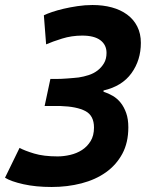

<svg xmlns="http://www.w3.org/2000/svg" viewBox="-37 -732 582 766"><path d="M141 -309 164 -417H187Q196 -417 208 -417.5Q220 -418 232.5 -419Q245 -420 257 -421Q269 -422 277 -423Q297 -426 317 -432.5Q337 -439 352.5 -451Q368 -463 378 -480Q388 -497 388 -521Q388 -553 363.5 -571.5Q339 -590 291 -590Q249 -590 210.5 -578Q172 -566 147 -555L138 -671Q150 -677 170.5 -684Q191 -691 216.5 -697Q242 -703 272 -707.5Q302 -712 332 -712Q374 -712 409 -702.5Q444 -693 470 -674Q496 -655 510.5 -626.5Q525 -598 525 -561Q525 -492 487.5 -440Q450 -388 376 -371V-366Q395 -360 413 -349.5Q431 -339 444.5 -322Q458 -305 466.5 -281Q475 -257 475 -224Q475 -163 451 -118.5Q427 -74 385.5 -44.5Q344 -15 288 -0.5Q232 14 169 14Q106 14 56.5 3Q7 -8 -17 -23L41 -142Q61 -131 99 -119.5Q137 -108 193 -108Q217 -108 243 -114Q269 -120 290 -133.5Q311 -147 324.5 -169Q338 -191 338 -223Q338 -271 303.5 -289Q269 -307 205 -309H167Z"/></svg>

Font: PT Sans
Style: Bold Italic
Weight: 700
Italic angle: -12°
Designer: A.Korolkova, O.Umpeleva, V.Yefimov
Foundry: ParaType Ltd
Version: Version 2.003W OFL